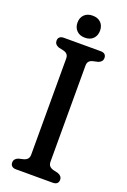

<svg xmlns="http://www.w3.org/2000/svg" viewBox="-162 -906 636 960"><g transform="rotate(20 156.0 -426.5)"><path d="M207 -95.4Q207 -81.3 213.4 -73.3Q219.7 -65.2 233.7 -60.8L260.7 -54.4Q283.3 -46.1 283.3 -25.9Q283.3 -13.5 275.8 -6.8Q268.3 0 253.5 0H58.1Q43.8 0 36.1 -6.8Q28.3 -13.5 28.3 -25.9Q28.3 -46.1 50.6 -54.4L77.3 -60.8Q91.6 -65.2 97.9 -73.3Q104.3 -81.3 104.3 -95.4V-605.5Q104.3 -619.3 98.5 -627Q92.8 -634.8 80.3 -638.9L50.6 -645.6Q28.3 -653.9 28.3 -674.1Q28.3 -686.8 36.1 -693.4Q43.8 -700 58.1 -700H253.5Q268.3 -700 275.8 -693.4Q283.3 -686.8 283.3 -674.1Q283.3 -653.9 260.7 -645.6L230.7 -638.9Q218.2 -634.8 212.6 -627Q207 -619.3 207 -605.5ZM155.9 -736.2Q128.1 -736.2 112 -752.6Q95.8 -768.9 95.8 -795.2Q95.8 -821.3 112 -837.4Q128.1 -853.4 155.9 -853.4Q183.9 -853.4 199.9 -837.4Q215.8 -821.3 215.8 -795.2Q215.8 -769 199.9 -752.6Q183.9 -736.2 155.9 -736.2Z"/></g></svg>

Font: Fraunces 144pt S100 Black
Style: Regular
Weight: 900
Version: Version 1.000